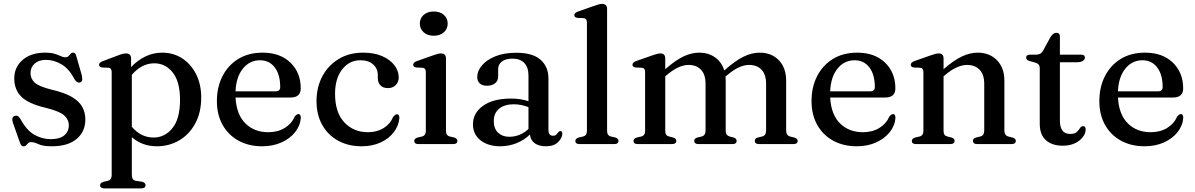

<svg xmlns="http://www.w3.org/2000/svg" viewBox="-20 -758 6285 1010"><path d="M221.5 -443Q184 -443 162.2 -423.5Q140.5 -404 140.5 -373.5Q140.5 -344.5 162 -324Q183.5 -303.5 249 -287Q319 -271 358 -248Q397 -225 413 -195.2Q429 -165.5 429 -129.5Q429 -66 383.2 -27.2Q337.5 11.5 252.5 11.5Q206 11.5 182.8 0.5Q159.5 -10.5 143.5 -10.5Q133.5 -10.5 128 -4.8Q122.5 1 117.5 6.5Q112.5 12 103.5 12Q91.5 12 85 -7.5L48 -112Q38.5 -141 56.5 -148Q74 -154.5 86 -134.5Q119 -73 160.2 -49.5Q201.5 -26 247 -26Q294.5 -26 318.2 -46Q342 -66 342 -99Q342 -128.5 317.8 -150.8Q293.5 -173 220 -191Q128.5 -212.5 91.8 -249.8Q55 -287 55 -345.5Q55 -405 99.2 -443Q143.5 -481 217 -481Q248.5 -481 268.2 -474.8Q288 -468.5 300.5 -462.5Q313 -456.5 323.5 -456.5Q334.5 -456.5 340.5 -462.8Q346.5 -469 351.5 -475Q356.5 -481 365 -481Q377.5 -481 381.5 -462.5L410 -363Q413.5 -347.5 412.5 -337.8Q411.5 -328 401.5 -324.5Q385.5 -318.5 371 -343Q342.5 -397 303 -420Q263.5 -443 221.5 -443Z M669.5 -450.5V-405Q703.5 -441 745 -461Q786.5 -481 833 -481Q892.5 -481 938.8 -450.8Q985 -420.5 1011.8 -367.2Q1038.5 -314 1038.5 -245.5Q1038.5 -166.5 1007.2 -108.8Q976 -51 923 -19.8Q870 11.5 805 11.5Q728 11.5 673.5 -36.5V163Q673.5 189 693.5 193L727.5 198Q745.5 203 745.5 216Q745.5 233 722 233H529Q506.5 233 506.5 216Q506.5 204 524 198.5L547.5 193Q567.5 188 567.5 163.5V-379Q567.5 -400 551 -401.5L517.5 -403Q501 -405.5 501 -417.5Q501 -429 521 -436.5L599.5 -466Q627 -477 642.5 -477Q669.5 -477 669.5 -450.5ZM791.5 -425Q725.5 -425 673.5 -364.5V-91Q721.5 -34.5 787.5 -34.5Q847 -34.5 887 -83.8Q927 -133 927 -233Q927 -328 888.8 -376.5Q850.5 -425 791.5 -425Z M1562 -293Q1562 -245 1508 -245H1219Q1224 -155 1271 -108.8Q1318 -62.5 1391.5 -62.5Q1441 -62.5 1477.5 -84.8Q1514 -107 1529 -143Q1540.5 -158 1549.5 -158Q1556.5 -158 1559.5 -152Q1562.5 -146 1562.5 -138Q1559.5 -97 1532.5 -63Q1505.5 -29 1460.8 -8.8Q1416 11.5 1359 11.5Q1288.5 11.5 1234.8 -18Q1181 -47.5 1151 -101Q1121 -154.5 1121 -226.5Q1121 -299.5 1150.2 -357Q1179.5 -414.5 1233.2 -447.8Q1287 -481 1361.5 -481Q1453.5 -481 1507.8 -428.5Q1562 -376 1562 -293ZM1347.5 -441Q1293 -441 1257.5 -396.8Q1222 -352.5 1219 -277.5H1429Q1454 -277.5 1454 -299.5Q1454 -366 1425.2 -403.5Q1396.5 -441 1347.5 -441Z M2077.5 -350.5Q2077.5 -326.5 2061.8 -310.5Q2046 -294.5 2020.5 -294.5Q1995 -294.5 1981.2 -309Q1967.5 -323.5 1967.5 -347V-362Q1967.5 -397 1943 -419Q1918.5 -441 1875.5 -441Q1817.5 -441 1780 -393Q1742.5 -345 1742.5 -264.5Q1742.5 -166.5 1791.2 -114.5Q1840 -62.5 1915.5 -62.5Q1963 -62.5 1998 -84.2Q2033 -106 2047.5 -142Q2059 -157 2068.5 -157Q2075 -157 2078 -151Q2081 -145 2081 -137.5Q2077.5 -96.5 2051.5 -62.5Q2025.5 -28.5 1982 -8.5Q1938.5 11.5 1883 11.5Q1812 11.5 1758.5 -18Q1705 -47.5 1675 -101Q1645 -154.5 1645 -226.5Q1645 -298 1675.2 -355.8Q1705.5 -413.5 1760.8 -447.2Q1816 -481 1890.5 -481Q1948.5 -481 1990.2 -462.8Q2032 -444.5 2054.8 -414.8Q2077.5 -385 2077.5 -350.5Z M2261.5 -570Q2229 -570 2208.8 -588Q2188.5 -606 2188.5 -634Q2188.5 -662 2208.8 -679.8Q2229 -697.5 2261.5 -697.5Q2294.5 -697.5 2314.8 -679.8Q2335 -662 2335 -634Q2335 -606 2314.8 -588Q2294.5 -570 2261.5 -570ZM2326 -450.5V-70Q2326 -45 2346 -40L2368.5 -35Q2386 -29.5 2386 -17Q2386 0 2363 0H2181.5Q2159 0 2159 -17Q2159 -29 2176.5 -34.5L2200 -40Q2220 -45 2220 -69.5V-379Q2220 -400 2203.5 -401.5L2170 -403Q2153.5 -405.5 2153.5 -417.5Q2153.5 -429.5 2173.5 -437L2256 -466Q2285.5 -477 2299 -477Q2326 -477 2326 -450.5Z M2468 -104Q2468 -163.5 2521 -201.5Q2574 -239.5 2668.5 -239.5Q2695 -239.5 2718 -235.8Q2741 -232 2760 -225.5V-360.5Q2760 -403.5 2738.2 -426.5Q2716.5 -449.5 2676.5 -449.5Q2638.5 -449.5 2619.5 -433.8Q2600.5 -418 2600.5 -396.5V-357Q2600.5 -333 2584.5 -320Q2568.5 -307 2541 -307Q2516.5 -307 2503.5 -319.5Q2490.5 -332 2490.5 -353.5Q2490.5 -384.5 2514.8 -413.5Q2539 -442.5 2585 -461.5Q2631 -480.5 2696.5 -480.5Q2782 -480.5 2823.5 -443.8Q2865 -407 2865 -345.5V-75Q2865 -44 2888.5 -44Q2901 -44 2906.2 -49.8Q2911.5 -55.5 2915.5 -61Q2921.5 -68.5 2927.5 -68.5Q2938 -68.5 2938 -54.5Q2938 -33 2916 -10.8Q2894 11.5 2851.5 11.5Q2815.5 11.5 2793.2 -4.2Q2771 -20 2767.5 -50.5Q2737.5 -20.5 2696.5 -4.5Q2655.5 11.5 2611.5 11.5Q2548 11.5 2508 -19.8Q2468 -51 2468 -104ZM2577.5 -121.5Q2577.5 -81 2600.2 -59.8Q2623 -38.5 2658.5 -38.5Q2716.5 -38.5 2760 -79.5V-194.5Q2742.5 -201 2723.5 -205.2Q2704.5 -209.5 2683 -209.5Q2633.5 -209.5 2605.5 -186Q2577.5 -162.5 2577.5 -121.5Z M3173.5 -711V-70Q3173.5 -45 3193.5 -40L3216 -35Q3233.5 -29.5 3233.5 -17Q3233.5 0 3210.5 0H3029Q3006.5 0 3006.5 -17Q3006.5 -29 3024 -34.5L3047.5 -40Q3067.5 -45 3067.5 -69.5V-639.5Q3067.5 -660.5 3051 -662.5L3017.5 -664Q3001 -666.5 3001 -678.5Q3001 -690 3021 -697.5L3103.5 -726.5Q3133 -737.5 3146.5 -737.5Q3173.5 -737.5 3173.5 -711Z M3479.5 -450.5V-394Q3534.5 -442 3576.2 -461.5Q3618 -481 3657.5 -481Q3707 -481 3741.8 -456Q3776.5 -431 3790 -387.5Q3848 -439 3891.5 -460Q3935 -481 3975.5 -481Q4039 -481 4077.2 -441Q4115.5 -401 4115.5 -333V-71.5Q4115.5 -45 4137.5 -39.5L4158.5 -34.5Q4176 -29 4176 -17Q4176 0 4153 0H3974Q3950.5 0 3950.5 -17.5Q3950.5 -29.5 3966 -34.5L3989 -40Q4010 -45 4010 -71.5V-316.5Q4010 -366.5 3985.8 -391.5Q3961.5 -416.5 3920.5 -416.5Q3895 -416.5 3866.5 -403.5Q3838 -390.5 3805 -362.5L3796.5 -355.5Q3797.5 -344.5 3797.5 -333V-71.5Q3797.5 -57 3803.2 -49.8Q3809 -42.5 3819.5 -39.5L3840 -34.5Q3855 -29 3855 -17.5Q3855 0 3832.5 0H3655.5Q3632 0 3632 -17.5Q3632 -29.5 3648 -34.5L3671 -40Q3691.5 -45 3691.5 -71.5V-316.5Q3691.5 -366.5 3667.2 -391.5Q3643 -416.5 3602 -416.5Q3577 -416.5 3548.2 -403.5Q3519.5 -390.5 3486.5 -362.5L3479.5 -356.5V-70Q3479.5 -56 3484.5 -49.2Q3489.5 -42.5 3499.5 -40L3521.5 -34.5Q3537.5 -29.5 3537.5 -17.5Q3537.5 0 3514 0H3335Q3312.5 0 3312.5 -17Q3312.5 -29 3330 -34.5L3353.5 -40Q3373.5 -45 3373.5 -69.5V-379Q3373.5 -400 3357 -401.5L3323.5 -403Q3307 -405.5 3307 -417.5Q3307 -429.5 3327 -437L3409.5 -466Q3439.5 -477 3453.5 -477Q3479.5 -477 3479.5 -450.5Z M4690 -293Q4690 -245 4636 -245H4347Q4352 -155 4399 -108.8Q4446 -62.5 4519.5 -62.5Q4569 -62.5 4605.5 -84.8Q4642 -107 4657 -143Q4668.5 -158 4677.5 -158Q4684.5 -158 4687.5 -152Q4690.5 -146 4690.5 -138Q4687.5 -97 4660.5 -63Q4633.5 -29 4588.8 -8.8Q4544 11.5 4487 11.5Q4416.5 11.5 4362.8 -18Q4309 -47.5 4279 -101Q4249 -154.5 4249 -226.5Q4249 -299.5 4278.2 -357Q4307.5 -414.5 4361.2 -447.8Q4415 -481 4489.5 -481Q4581.5 -481 4635.8 -428.5Q4690 -376 4690 -293ZM4475.5 -441Q4421 -441 4385.5 -396.8Q4350 -352.5 4347 -277.5H4557Q4582 -277.5 4582 -299.5Q4582 -366 4553.2 -403.5Q4524.5 -441 4475.5 -441Z M4943.5 -450.5V-394Q4998.5 -442 5040.8 -461.5Q5083 -481 5122.5 -481Q5186 -481 5224.8 -441Q5263.5 -401 5263.5 -333V-71.5Q5263.5 -45 5285.5 -39.5L5306.5 -34.5Q5323.5 -29 5323.5 -17Q5323.5 0 5301 0H5121.5Q5098 0 5098 -17.5Q5098 -29.5 5114 -34.5L5137 -40Q5157.5 -45 5157.5 -71.5V-316.5Q5157.5 -366.5 5132.8 -391.5Q5108 -416.5 5067 -416.5Q5042 -416.5 5012.8 -403.5Q4983.5 -390.5 4950.5 -362.5L4943.5 -356.5V-70Q4943.5 -56 4948.5 -49.2Q4953.5 -42.5 4963.5 -40L4985.5 -34.5Q5001.5 -29.5 5001.5 -17.5Q5001.5 0 4978 0H4799Q4776.5 0 4776.5 -17Q4776.5 -29 4794 -34.5L4817.5 -40Q4837.5 -45 4837.5 -69.5V-379Q4837.5 -400 4821 -401.5L4787.5 -403Q4771 -405.5 4771 -417.5Q4771 -429.5 4791 -437L4873.5 -466Q4903.5 -477 4917.5 -477Q4943.5 -477 4943.5 -450.5Z M5426.5 -428.5 5400.5 -435.5Q5387.5 -439 5382.8 -443.5Q5378 -448 5378 -454.5Q5378 -470.5 5398.5 -470.5H5430.5Q5455.5 -470.5 5466.5 -490.5L5506 -563Q5520.5 -585.5 5537 -585.5Q5555.5 -585.5 5555.5 -564.5V-470.5H5665.5Q5687 -470.5 5687 -455Q5687 -444.5 5676.2 -437.5Q5665.5 -430.5 5642.5 -430.5H5555.5V-124Q5555.5 -53.5 5609 -53.5Q5634 -53.5 5644.5 -63.8Q5655 -74 5661.2 -84.2Q5667.5 -94.5 5678 -94.5Q5691 -94.5 5691 -77Q5691 -45 5657 -18.2Q5623 8.5 5570 8.5Q5515 8.5 5482.2 -20.2Q5449.5 -49 5449.5 -107V-399.5Q5449.5 -422 5426.5 -428.5Z M6204 -293Q6204 -245 6150 -245H5861Q5866 -155 5913 -108.8Q5960 -62.5 6033.5 -62.5Q6083 -62.5 6119.5 -84.8Q6156 -107 6171 -143Q6182.5 -158 6191.5 -158Q6198.5 -158 6201.5 -152Q6204.5 -146 6204.5 -138Q6201.5 -97 6174.5 -63Q6147.5 -29 6102.8 -8.8Q6058 11.5 6001 11.5Q5930.5 11.5 5876.8 -18Q5823 -47.5 5793 -101Q5763 -154.5 5763 -226.5Q5763 -299.5 5792.2 -357Q5821.5 -414.5 5875.2 -447.8Q5929 -481 6003.5 -481Q6095.5 -481 6149.8 -428.5Q6204 -376 6204 -293ZM5989.5 -441Q5935 -441 5899.5 -396.8Q5864 -352.5 5861 -277.5H6071Q6096 -277.5 6096 -299.5Q6096 -366 6067.2 -403.5Q6038.5 -441 5989.5 -441Z"/></svg>

Font: Fraunces 9pt S000
Style: Regular
Weight: 400
Version: Version 1.000; ttfautohint (v1.8.3)